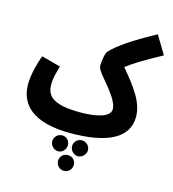

<svg xmlns="http://www.w3.org/2000/svg" viewBox="-139 -846 1101 1224"><g transform="rotate(15 411.0 -234.0)"><path d="M374 21C613 21 752 -45 752 -187C752 -284 685 -370 597 -475C646 -513 716 -555 822 -612L750 -732C604 -653 515 -592 468 -542C454 -527 447 -471 447 -441C447 -417 493 -369 534 -318C566 -276 596 -233 596 -196C596 -139 490 -123 400 -123C212 -123 176 -177 176 -248C176 -290 189 -334 200 -372L74 -406C56 -356 33 -278 33 -211C33 -80 122 21 374 21ZM458 46C430 46 406 69 406 98C406 125 430 151 458 151C486 151 511 125 511 98C511 69 486 46 458 46ZM329 48C300 48 276 71 276 100C276 128 300 153 329 153C357 153 379 128 379 100C379 71 357 48 329 48ZM396 160C367 160 344 182 344 211C344 240 367 264 396 264C426 264 448 240 448 211C448 182 426 160 396 160Z"/></g></svg>

Font: Noto Sans Arabic UI XCn XBd
Style: Regular
Weight: 800
Width: 2
Designer: Monotype Design Team, Nadine Chahine and Nizar Qandah
Foundry: Monotype Imaging Inc.
Version: Version 2.010